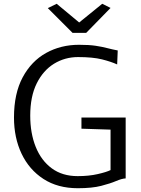

<svg xmlns="http://www.w3.org/2000/svg" viewBox="-20 -988 744 1016"><path d="M54 -366Q54 -493 100 -578.8Q146 -664.5 224 -707.8Q302 -751 398 -751Q451 -751 485.8 -745.8Q520.5 -740.5 547.2 -733.5Q574 -726.5 603 -721L600 -647Q568.5 -661.5 519.8 -673.8Q471 -686 393 -686Q323.5 -686 266 -650.8Q208.5 -615.5 174.2 -546.5Q140 -477.5 140 -376Q140 -283 169 -210.8Q198 -138.5 254 -97.2Q310 -56 391 -56Q450.5 -56 497.2 -66.8Q544 -77.5 565 -88V-302L411 -307V-366H645V-44Q624.5 -43 594.2 -30Q564 -17 515.5 -4.5Q467 8 392 8Q285.5 8 210 -41Q134.5 -90 94.2 -174.5Q54 -259 54 -366ZM364 -814 233 -945 280 -968 399 -869 521 -968 565 -946 436 -814Z"/></svg>

Font: Merriweather Sans Light
Style: Regular
Weight: 300
Designer: Eben Sorkin
Foundry: Eben Sorkin
Version: Version 2.001; ttfautohint (v1.8.3)